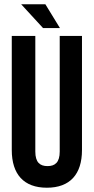

<svg xmlns="http://www.w3.org/2000/svg" viewBox="-20 -868 438 897"><path d="M35 -700V-167C35 -54 91 9 199 9C307 9 363 -54 363 -167V-700H259V-160C259 -109 237 -92 202 -92C167 -92 145 -109 145 -160V-700ZM79 -848 181 -737H260L192 -848Z"/></svg>

Font: Bebas Neue
Style: Bold
Weight: 700
Designer: Ryoichi Tsunekawa
Foundry: Ryoichi Tsunekawa
Version: Version 1.300